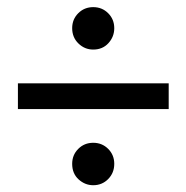

<svg xmlns="http://www.w3.org/2000/svg" viewBox="-20 -574 536 552"><path d="M248 -431.5Q223.5 -431.5 205.5 -449Q187.5 -466.5 187.5 -493Q187.5 -518.5 205 -536Q222.5 -553.5 248 -553.5Q273.5 -553.5 291 -536Q308.5 -518.5 308.5 -493Q308.5 -468.5 291.8 -450Q275 -431.5 248 -431.5ZM465 -260.5H31.5V-334.5H465ZM248 -41.5Q224.5 -41.5 206 -58.2Q187.5 -75 187.5 -103Q187.5 -128.5 205 -146Q222.5 -163.5 248 -163.5Q273.5 -163.5 291 -146Q308.5 -128.5 308.5 -103Q308.5 -77 291 -59.2Q273.5 -41.5 248 -41.5Z"/></svg>

Font: Acari Sans Neue SemiBold
Style: Regular
Weight: 600
Designer: Alfredo Marco Pradil (font), Cristiano Sobral (main changes)
Foundry: Hanken Design Co. (font), Cristiano Sobral (main changes)
Version: Version 2.459;March 19, 2022;FontCreator 14.0.0.2808 64-bit;